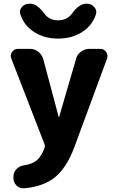

<svg xmlns="http://www.w3.org/2000/svg" viewBox="-20 -782 615 1030"><path d="M219 -8 41 -467Q33 -486 44.5 -503Q56 -520 77 -520H141Q165 -520 185 -504.5Q205 -489 212 -465L295 -154Q295 -153 296 -153Q297 -153 297 -154L388 -466Q394 -490 414.5 -505Q435 -520 461 -520H517Q538 -520 549.5 -503Q561 -486 554 -467L379 7Q338 117 276 168Q214 219 109 228Q86 230 69 213.5Q52 197 52 173V165Q52 142 68.5 125Q85 108 109 105Q155 98 179.5 76Q204 54 220 8Q222 1 219 -8ZM442 -762H447Q470 -762 485.5 -744.5Q501 -727 495 -706Q476 -646 421 -610.5Q366 -575 291.5 -575Q217 -575 162.5 -610.5Q108 -646 89 -706Q82 -727 97.5 -744.5Q113 -762 137 -762H142Q179 -762 218 -709Q244 -673 291.5 -673Q339 -673 366 -709Q404 -762 442 -762Z"/></svg>

Font: Rounded Mplus 1c ExtraBold
Style: Regular
Weight: 800
Version: Version 1.059.20150529